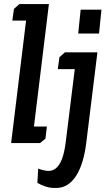

<svg xmlns="http://www.w3.org/2000/svg" viewBox="-20 -708 541 950"><path d="M49 -664 76 -688H222L148 -82H212L205 -22L178 0H35L109 -606H41ZM274 -425 301 -449H462L407 -3Q401 47 389 88Q377 129 358.5 159Q340 189 315 205.5Q290 222 257 222Q230 223 207 215.5Q184 208 165 197L169 126Q194 136 216 137.5Q238 139 255.5 125.5Q273 112 285.5 81.5Q298 51 305 -3L350 -366H266ZM379 -660H482L470 -542H367Z"/></svg>

Font: Zilla Slab SemiBold
Style: Regular
Weight: 600
Designer: Typotheque.com
Foundry: Typotheque type foundry
Version: Version 1.0; 2017